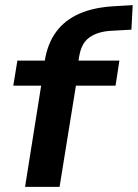

<svg xmlns="http://www.w3.org/2000/svg" viewBox="-20 -731 539 751"><path d="M78 0 141 -396H32L48 -494H185L151 -464L155 -493Q166 -561 200 -607Q234 -653 291.5 -678Q349 -703 432 -707L499 -711L494 -615L423 -611Q385 -610 356.5 -599Q328 -588 312 -567.5Q296 -547 290 -512L284 -476L268 -494H447L432 -396H277L213 0Z"/></svg>

Font: Nunito Sans 10pt SemiExpanded
Style: Bold Italic
Weight: 700
Width: 6
Italic angle: -9°
Designer: Vernon Adams
Foundry: Vernon Adams
Version: Version 3.101;gftools[0.9.27]